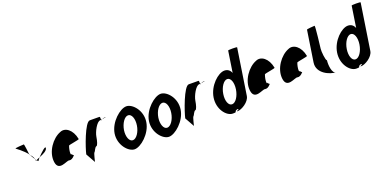

<svg xmlns="http://www.w3.org/2000/svg" viewBox="-12 -1641 4994 2501"><g transform="rotate(-20 2485.0 -391.0)"><path d="M94 -532C94 -532 188 -465 236 -401C233 -432 220 -546 214 -546C204 -546 92 -540 94 -532ZM236 -401C237 -397 235 -394 235 -393C235 -393 239 -391 243 -387C240 -391 239 -397 236 -401ZM243 -387C261 -359 276 -332 287 -314C280 -351 255 -376 243 -387ZM287 -314C288 -308 288 -301 289 -294C291 -294 295 -295 298 -296C296 -300 292 -306 287 -314ZM298 -296C299 -292 302 -290 301 -290C296 -290 321 -284 320 -276C320 -276 329 -295 351 -319C326 -308 310 -300 298 -296ZM351 -319C407 -339 463 -369 468 -402C474 -442 400 -370 351 -319Z M507 -196C526 -52 667 -160 698 -148C723 -144 747 -152 780 -191C772 -193 753 -212 756 -217C741 -188 736 -257 763 -330C771 -340 918 -358 910 -368C884 -506 790 -570 715 -535C602 -493 488 -341 507 -196ZM756 -217C756 -217 756 -218 756 -218C756 -218 756 -217 756 -217ZM781 -192 780 -191C782 -191 782 -191 781 -190Z M934 -145 1007 -14C1006 -6 1034 -135 1045 -135C1056 -142 1070 -194 1095 -201C1110 -201 1128 -258 1137 -318C1146 -378 1209 -501 1257 -501C1257 -501 1262 -502 1270 -503C1271 -520 1270 -546 1264 -546C1264 -546 1171 -547 1129 -547C1061 -547 951 -225 934 -145ZM1270 -503C1270 -498 1269 -494 1269 -491C1269 -494 1276 -500 1286 -505C1280 -504 1275 -504 1270 -503ZM1286 -505C1317 -510 1357 -517 1330 -517C1314 -517 1298 -511 1286 -505Z M1374 -274C1351 -121 1465 8 1551 8C1637 8 1790 -121 1813 -274C1837 -428 1723 -556 1637 -556C1551 -556 1398 -428 1374 -274ZM1504 -274C1518 -362 1569 -438 1619 -438C1669 -438 1697 -362 1683 -274C1670 -188 1619 -111 1569 -111C1519 -111 1491 -188 1504 -274Z M1850 -274C1827 -121 1941 8 2027 8C2113 8 2266 -121 2289 -274C2313 -428 2199 -556 2113 -556C2027 -556 1874 -428 1850 -274ZM1980 -274C1994 -362 2045 -438 2095 -438C2145 -438 2173 -362 2159 -274C2146 -188 2095 -111 2045 -111C1995 -111 1967 -188 1980 -274Z M2306 -145 2379 -14C2378 -6 2406 -135 2417 -135C2428 -142 2442 -194 2467 -201C2482 -201 2500 -258 2509 -318C2518 -378 2581 -501 2629 -501C2629 -501 2634 -502 2642 -503C2643 -520 2642 -546 2636 -546C2636 -546 2543 -547 2501 -547C2433 -547 2323 -225 2306 -145ZM2642 -503C2642 -498 2641 -494 2641 -491C2641 -494 2648 -500 2658 -505C2652 -504 2647 -504 2642 -503ZM2658 -505C2689 -510 2729 -517 2702 -517C2686 -517 2670 -511 2658 -505Z M2746 -274C2722 -118 2823 8 2911 8C2988 8 2924 -6 2983 -26C3036 -23 2939 0 2982 0C3035 0 3148 -66 3160 -146L3258 -784C3259 -792 3135 -792 3134 -785L3089 -490C3073 -532 3041 -556 2997 -556C2909 -556 2770 -430 2746 -274ZM2880 -274C2894 -366 2946 -440 2994 -440C3043 -440 3070 -366 3056 -274C3042 -184 2993 -109 2943 -109C2893 -109 2866 -184 2880 -274Z M3222 -196C3241 -52 3382 -160 3413 -148C3438 -144 3462 -152 3495 -191C3487 -193 3468 -212 3471 -217C3456 -188 3451 -257 3478 -330C3486 -340 3633 -358 3625 -368C3599 -506 3505 -570 3430 -535C3317 -493 3203 -341 3222 -196ZM3471 -217C3471 -217 3471 -218 3471 -218C3471 -218 3471 -217 3471 -217ZM3496 -192 3495 -191C3497 -191 3497 -191 3496 -190Z M3671 -196C3690 -52 3831 -160 3862 -148C3887 -144 3911 -152 3944 -191C3936 -193 3917 -212 3920 -217C3905 -188 3900 -257 3927 -330C3935 -340 4082 -358 4074 -368C4048 -506 3954 -570 3879 -535C3766 -493 3652 -341 3671 -196ZM3920 -217C3920 -217 3920 -218 3920 -218C3920 -218 3920 -217 3920 -217ZM3945 -192 3944 -191C3946 -191 3946 -191 3945 -190Z M4126 -258C4103 -108 4278 -38 4358 -38C4302 -38 4291 -167 4300 -226C4281 -227 4269 -361 4274 -394C4275 -401 4312 -703 4302 -703C4292 -703 4193 -696 4192 -689Z M4458 -274C4434 -118 4535 8 4623 8C4700 8 4636 -6 4695 -26C4748 -23 4651 0 4694 0C4747 0 4860 -66 4872 -146L4970 -784C4971 -792 4847 -792 4846 -785L4801 -490C4785 -532 4753 -556 4709 -556C4621 -556 4482 -430 4458 -274ZM4592 -274C4606 -366 4658 -440 4706 -440C4755 -440 4782 -366 4768 -274C4754 -184 4705 -109 4655 -109C4605 -109 4578 -184 4592 -274Z"/></g></svg>

Font: Ampere
Style: SCUltCndIta
Weight: 400
Version: Version 1